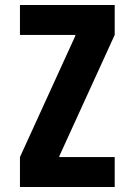

<svg xmlns="http://www.w3.org/2000/svg" viewBox="-20 -750 540 770"><path d="M60 0V-120L282 -606V-610H60V-730H440V-610L218 -124V-120H440V0Z"/></svg>

Font: M PLUS 1 Code
Style: Bold
Weight: 700
Designer: Coji Morishita
Foundry: UNDERFOREST DESIGN
Version: Version 1.002